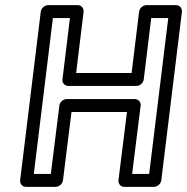

<svg xmlns="http://www.w3.org/2000/svg" viewBox="-20 -699 725 744"><path d="M111 -25 185 -629H251L222 -391C220 -376 233 -366 244 -366H509C524 -366 536 -380 537 -391L566 -629H632L558 -25H492L525 -290C527 -305 514 -315 503 -315H238C223 -315 211 -301 210 -290L177 -25ZM58 0C57 11 65 25 80 25H196C207 25 222 15 224 0L257 -265H472L439 0C438 11 446 25 461 25H577C588 25 603 15 605 0L685 -654C686 -665 678 -679 663 -679H547C536 -679 521 -669 519 -654L490 -416H275L304 -654C305 -665 297 -679 282 -679H166C155 -679 140 -669 138 -654Z"/></svg>

Font: Falling Sky
Style: OuObl
Weight: 400
Designer: Paul D. Hunt
Foundry: Adobe Systems Incorporated
Version: Version 1.02